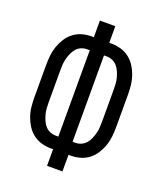

<svg xmlns="http://www.w3.org/2000/svg" viewBox="-136 -824 772 913"><g transform="rotate(20 250.0 -367.5)"><path d="M211 0V-84H200Q176 -84 152.5 -90.5Q129 -97 109.5 -112Q90 -127 77 -147.5Q64 -168 56 -191Q48 -214 45.5 -238.5Q43 -263 43 -287V-448Q43 -472 45.5 -496.5Q48 -521 56 -544Q64 -567 77 -587.5Q90 -608 109.5 -623Q129 -638 152.5 -644.5Q176 -651 200 -651H211V-735H289V-651H300Q324 -651 347.5 -644.5Q371 -638 390.5 -623Q410 -608 423 -587.5Q436 -567 444 -544Q452 -521 454.5 -496.5Q457 -472 457 -448V-287Q457 -263 454.5 -238.5Q452 -214 444 -191Q436 -168 423 -147.5Q410 -127 390.5 -112Q371 -97 347.5 -90.5Q324 -84 300 -84H289V0ZM214 -149V-586H200Q185 -586 171 -580Q157 -574 147 -562.5Q137 -551 131 -537Q125 -523 121 -508.5Q117 -494 116 -478.5Q115 -463 115 -448V-287Q115 -272 116 -256.5Q117 -241 121 -226.5Q125 -212 131 -198Q137 -184 147 -172.5Q157 -161 171 -155Q185 -149 200 -149ZM286 -149H300Q315 -149 329 -155Q343 -161 353 -172.5Q363 -184 369 -198Q375 -212 379 -226.5Q383 -241 384 -256.5Q385 -272 385 -287V-448Q385 -463 384 -478.5Q383 -494 379 -508.5Q375 -523 369 -537Q363 -551 353 -562.5Q343 -574 329 -580Q315 -586 300 -586H286Z"/></g></svg>

Font: Iosevka Fixed
Style: Regular
Weight: 400
Monospace: yes
Designer: Belleve Invis
Foundry: Belleve Invis
Version: Version 33.2.4